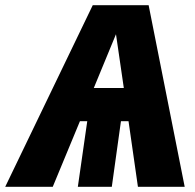

<svg xmlns="http://www.w3.org/2000/svg" viewBox="-77 -715 746 735"><path d="M415 -251H386L351 0H221L257 -251H229L125 0H-57L278 -695H492L630 0H451ZM397 -378 367 -584 282 -378Z"/></svg>

Font: Trujillo ExtraBold
Style: Italic
Weight: 800
Italic angle: -8°
Designer: Fira Sans original fonts by bBox Type GmbH, Carrois Corporate GbR, & Edenspiekermann AG / Changes by Cristiano Sobral
Foundry: Fira Sans original fonts by bBox Type GmbH, Carrois Corporate GbR, & Edenspiekermann AG / Changes by Cristiano Sobral
Version: Version 4.301;July 28, 2020;FontCreator 13.0.0.2655 64-bit